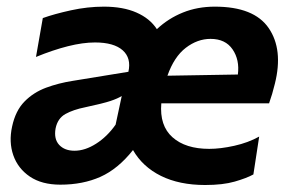

<svg xmlns="http://www.w3.org/2000/svg" viewBox="-20 -530 850 563"><path d="M157 11.5Q102.5 11.5 67.5 -12.2Q32.5 -36 19 -74.8Q5.5 -113.5 15.5 -159Q25.5 -205.5 51.8 -232.2Q78 -259 115 -272.8Q152 -286.5 194 -293L356.5 -319.5Q365.5 -359.5 339.8 -382.5Q314 -405.5 258.5 -405.5Q223 -405.5 179.2 -394.5Q135.5 -383.5 85.5 -363L105.5 -477Q139 -489 188 -499.8Q237 -510.5 284.5 -510.5Q341 -510.5 380.2 -493.2Q419.5 -476 440 -444.5Q473.5 -476 516.2 -493.2Q559 -510.5 610 -510.5Q725 -510.5 768 -447.5Q811 -384.5 786 -284.5Q778.5 -253.5 769 -227H453Q447.5 -161.5 485.8 -127.5Q524 -93.5 593.5 -93.5Q626.5 -93.5 667 -102.5Q707.5 -111.5 740 -129.5L723 -18.5Q703 -7.5 668.2 2.5Q633.5 12.5 581.5 12.5Q506 12.5 452 -14.2Q398 -41 370 -90Q326 -34.5 274.5 -11.5Q223 11.5 157 11.5ZM597.5 -416Q559 -416 524.8 -389.8Q490.5 -363.5 471 -308L677.5 -311.5Q683 -354.5 662 -385.2Q641 -416 597.5 -416ZM198.5 -88Q229.5 -88 262 -108.8Q294.5 -129.5 319 -164.5L337 -248.5Q325 -241 304.2 -234Q283.5 -227 230 -215.5Q195 -208.5 172 -195.8Q149 -183 143 -153.5Q137.5 -122.5 153.5 -105.2Q169.5 -88 198.5 -88Z"/></svg>

Font: Commissioner SemiBold
Style: Italic
Weight: 600
Italic angle: -12°
Designer: Kostas Bartsokas
Foundry: Kostas Bartsokas
Version: Version 1.000; ttfautohint (v1.8.3)